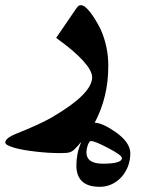

<svg xmlns="http://www.w3.org/2000/svg" viewBox="-92 -348 592 737"><path d="M376 258.8Q376 247.6 323.2 220.2Q272 193.4 257.3 193.4Q253.4 193.4 250.2 198.2Q247.1 203.1 244.6 210.2Q242.2 217.3 241 224.6Q239.7 231.9 239.7 236.3Q239.7 280.3 302.7 280.3Q376 280.3 376 258.8ZM323.7 -96.2Q323.7 -33.7 310.5 20.3Q297.4 74.2 271.5 123Q301.8 124 350.6 158.2Q408.2 198.2 408.2 240.7Q408.2 267.1 399.2 290.5Q390.1 314 374.5 331.3Q358.9 348.6 337.4 358.9Q315.9 369.1 291 369.1Q201.2 369.1 201.2 287.1Q201.2 266.1 205.3 243.7Q209.5 221.2 219.7 197.8Q216.3 200.7 213.9 203.1Q211.4 205.6 209 209.5Q199.7 219.7 193.6 225.6Q187.5 231.4 180.7 234.6Q173.8 237.8 164.3 238.8Q154.8 239.7 138.7 239.7Q117.7 239.7 93.8 238.3Q69.8 236.8 46.4 234.1Q22.9 231.4 1.5 227.8Q-20 224.1 -36.1 219.5Q-52.2 214.8 -62 209.7Q-71.8 204.6 -71.8 199.2Q-71.8 182.1 -29.3 165Q12.7 148.4 48.1 132.3Q83.5 116.2 113.3 99.1H112.8Q261.7 11.2 261.7 -51.3Q261.7 -76.2 227.5 -114.3Q193.4 -152.3 123.5 -202.6L202.1 -317.4Q209 -328.1 218.3 -328.1Q226.6 -328.1 235.8 -320.6Q245.1 -313 255.1 -300Q265.1 -287.1 275.1 -270.5Q285.2 -253.9 294.4 -235.4Q323.7 -168.9 323.7 -96.2Z"/></svg>

Font: XB Zar
Style: Bold
Weight: 700
Designer: Behnam
Foundry: Irmug
Version: Version 8.005 2009